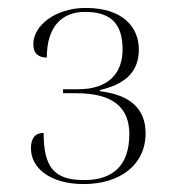

<svg xmlns="http://www.w3.org/2000/svg" viewBox="-20 -844 440 484"><path d="M191 -380C282 -380 347 -428 347 -508C347 -570 308 -605 232 -614V-617C291 -631 330 -659 330 -719C330 -777 288 -824 196 -824C119 -824 64 -779 64 -733C64 -707 79 -699 98 -699C98 -777 136 -814 194 -814C258 -814 289 -786 289 -719C289 -659 253 -619 177 -619H139V-609H172C265 -609 306 -573 306 -506C306 -424 262 -390 192 -390C115 -390 90 -424 90 -509C69 -509 58 -496 58 -470C58 -420 107 -380 191 -380Z"/></svg>

Font: Noto Serif Display ExtraLight
Style: Regular
Weight: 200
Designer: Monotype Design Team
Foundry: Monotype Imaging Inc.
Version: Version 2.009